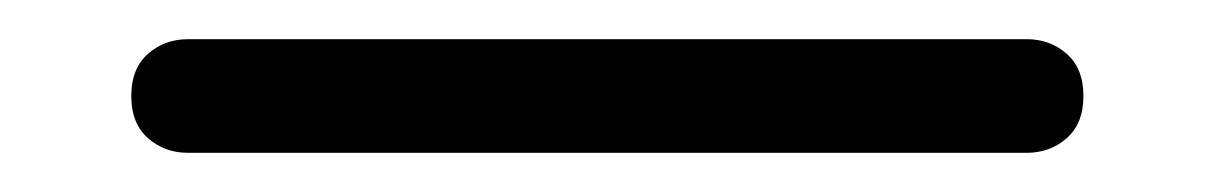

<svg xmlns="http://www.w3.org/2000/svg" viewBox="-20 -366 620 98"><path d="M76 -288Q64 -288 55.5 -295.5Q47 -303 47 -317Q47 -331 55.5 -338.5Q64 -346 76 -346H504Q516 -346 524.5 -338.5Q533 -331 533 -317Q533 -303 524.5 -295.5Q516 -288 504 -288Z"/></svg>

Font: Cafe24 Ssurround air
Style: Light
Weight: 300
Designer: Cafe24 thkim, hmlim, mnelim, sdjeong, hskwak & 4IRTF
Foundry: Cafe24
Version: Version 1.001